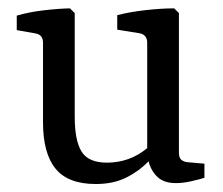

<svg xmlns="http://www.w3.org/2000/svg" viewBox="-20 -443 547 471"><path d="M411.3 6.2Q382.5 6.2 366.5 -8.7Q350.5 -23.6 344.4 -47.3Q320.4 -22.5 289.1 -7.1Q257.8 8.4 214.9 8.4Q146.9 8.4 116.2 -29.3Q85.5 -66.9 85.5 -143.3V-338.5Q85.5 -347.6 80.9 -353.6Q76.4 -359.6 66.5 -361.1L21.1 -369.1V-404.7Q51.3 -413.5 86.5 -417.6Q121.8 -421.8 151.6 -422.5L163.3 -410.9V-156.7Q163.3 -98.5 180 -71.3Q196.7 -44 242.5 -44Q269.5 -44 294.4 -52.7Q319.3 -61.5 341.1 -79.6V-338.5Q341.1 -348 336.2 -354Q331.3 -360 321.8 -361.5L267.6 -370.2V-405.8Q298.5 -413.8 337.5 -418.2Q376.4 -422.5 407.3 -422.5L418.9 -410.9V-68.7Q418.9 -56 424.7 -51.1Q430.5 -46.2 440 -45.1L481.5 -41.5V-6.9Q469.5 -2.9 449.1 1.6Q428.7 6.2 411.3 6.2Z"/></svg>

Font: Rasa
Style: Regular
Weight: 400
Version: Version 1.000;PS 1.000;hotconv 1.0.88;makeotf.lib2.5.647800;